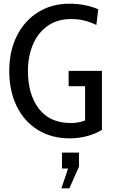

<svg xmlns="http://www.w3.org/2000/svg" viewBox="-20 -734 611 1038"><path d="M30 -350Q30 -459 72 -541.5Q114 -624 187.5 -669Q261 -714 355 -714Q441 -714 511 -684L501 -599Q468 -615 435.5 -623Q403 -631 364 -631Q290 -631 237.5 -594Q185 -557 158 -493Q131 -429 131 -350Q131 -224 190 -146.5Q249 -69 363 -69Q407 -69 440 -83V-268H351V-351H531V-32Q498 -11 452 1.5Q406 14 358 14Q257 14 183 -32.5Q109 -79 69.5 -161.5Q30 -244 30 -350ZM312 284 348 177H315V91H407V167L355 284Z"/></svg>

Font: Cabin Condensed
Style: Regular
Weight: 400
Width: 3
Designer: Pablo Impallari
Foundry: Pablo Impallari. http://www.impallari.com Igino Marini. http://www.ikern.com
Version: Version 2.200